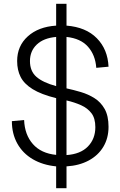

<svg xmlns="http://www.w3.org/2000/svg" viewBox="-20 -874 639 1019"><path d="M278 125V9Q207 2 154 -29Q101 -60 72 -112Q43 -164 43 -231L108 -237Q111 -159 154.5 -109.5Q198 -60 278 -52V-353Q198 -373 153 -401Q108 -429 89.5 -465.5Q71 -502 71 -550Q71 -630 127.5 -681Q184 -732 278 -738V-854H333V-738Q436 -730 494 -671Q552 -612 556 -520L491 -514Q486 -582 447 -626Q408 -670 333 -678V-405Q370 -397 409 -385.5Q448 -374 481.5 -353Q515 -332 535.5 -295.5Q556 -259 556 -201Q556 -141 528.5 -95Q501 -49 450.5 -22Q400 5 333 9V125ZM139 -550Q139 -496 173.5 -466Q208 -436 278 -417V-678Q211 -672 175 -637.5Q139 -603 139 -550ZM486 -199Q486 -246 465.5 -273Q445 -300 410.5 -315.5Q376 -331 333 -341V-51Q407 -56 446.5 -96.5Q486 -137 486 -199Z"/></svg>

Font: BDO Grotesk Light
Style: Regular
Weight: 300
Designer: Deni Anggara
Foundry: Lokal Container
Version: Version 2.000